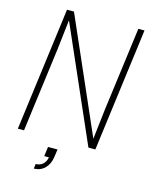

<svg xmlns="http://www.w3.org/2000/svg" viewBox="-142 -872 933 1173"><g transform="rotate(15 325.0 -285.0)"><path d="M297.9 60.1 291 107.9Q285.2 154.3 257.3 182.1Q229.5 210 188 210L191.9 180.2Q217.3 180.2 235.4 165.3Q253.4 150.4 259.8 120.1H230L237.8 60.1ZM623 -779.8 521 0H477.1L161.1 -720.2L139.2 -529.8L69.8 0H30.8L132.8 -779.8H176.8L492.2 -60.1L514.2 -250L584 -779.8Z"/></g></svg>

Font: Cooper Hewitt
Style: Light Italic
Weight: 704
Designer: Village Type and Design LLC
Foundry: Cooper Hewitt Smithsonian Design Museum
Version: 1.000